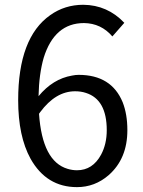

<svg xmlns="http://www.w3.org/2000/svg" viewBox="-20 -767 595 800"><path d="M300.8 -57.6Q366.2 -57.6 401.4 -123Q424.8 -167 424.8 -224.6Q424.8 -352.5 337.9 -379.9Q317.4 -386.7 293 -386.7Q211.9 -386.7 147.5 -299.8Q144.5 -295.9 142.6 -293Q156.2 -94.7 261.7 -63.5Q281.2 -57.6 300.8 -57.6ZM498 -671.9 448.2 -615.2Q401.4 -669.9 330.1 -670.9Q207 -670.9 162.1 -526.4Q142.6 -459 140.6 -366.2Q200.2 -438.5 280.3 -452.1Q294.9 -455.1 307.6 -455.1Q444.3 -455.1 491.2 -340.8Q510.7 -291 510.7 -224.6Q510.7 -105.5 432.6 -37.1Q375 12.7 300.8 12.7Q173.8 12.7 107.4 -105.5Q55.7 -199.2 55.7 -349.6Q55.7 -610.4 189.5 -704.1Q250 -747.1 327.1 -747.1Q427.7 -746.1 498 -671.9Z"/></svg>

Font: Taipei Sans TC Beta
Style: Regular
Weight: 400
Designer: JT Foundry
Foundry: JT Foundry
Version: Version 1.000